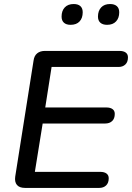

<svg xmlns="http://www.w3.org/2000/svg" viewBox="-20 -919 646 939"><path d="M54.5 -55.8 144.1 -622.6Q147.3 -646.5 161.9 -658.2Q176.4 -670 199.9 -670H564.1Q584.1 -670 595 -661.9Q605.8 -653.9 605.8 -638.7Q605.8 -615.7 593 -603.6Q580.3 -591.5 559.6 -591.5H232.3L201.3 -393.4H500.2Q519.6 -393.4 530.5 -385.3Q541.3 -377.3 541.3 -362.1Q541.3 -339.1 528.5 -327Q515.8 -315 495.1 -315H188.7L150.5 -78.5H470Q490 -78.5 500.8 -70.4Q511.7 -62.3 511.7 -47.2Q511.7 -24.2 498.9 -12.1Q486.1 0 465.5 0H102.5Q75.1 0 62.9 -14.5Q50.6 -29 54.5 -55.8ZM459.1 -837.8Q459.1 -866.1 474.7 -882.7Q490.2 -899.3 518.2 -899.3Q539.9 -899.3 551.5 -888.9Q563.1 -878.4 563.1 -859.1Q563.1 -830.7 547.5 -814.2Q532 -797.6 504 -797.6Q482.3 -797.6 470.7 -808Q459.1 -818.4 459.1 -837.8ZM281.2 -837.8Q281.2 -866.1 296.7 -882.7Q312.3 -899.3 340.3 -899.3Q362 -899.3 373.3 -888.9Q384.5 -878.4 384.5 -859.1Q384.5 -830.7 369.2 -814.2Q353.9 -797.6 325.2 -797.6Q304 -797.6 292.6 -808Q281.2 -818.4 281.2 -837.8Z"/></svg>

Font: SN Pro Thin
Style: Italic
Weight: 200
Italic angle: -9°
Designer: Tobias Whetton
Foundry: Supernotes
Version: Version 1.003;Glyphs 3.3 (3324)